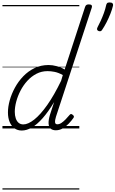

<svg xmlns="http://www.w3.org/2000/svg" viewBox="-20 -1051 945 1571"><path d="M158 17Q124 17 98.5 -1Q73 -19 59 -52.5Q45 -86 45 -131Q45 -177 59.5 -229.5Q74 -282 102 -333.5Q130 -385 170.5 -427Q211 -469 263 -494Q315 -519 378 -519Q409 -519 444.5 -509.5Q480 -500 509 -482L676 -994Q680 -1006 687 -1010.5Q694 -1015 707 -1015Q724 -1015 729.5 -1008Q735 -1001 731 -989L438 -96Q429 -67 430.5 -50.5Q432 -34 449 -34Q466 -34 483 -45.5Q500 -57 517 -74.5Q534 -92 548 -109Q554 -117 560 -118Q566 -119 573 -113Q583 -106 584.5 -99.5Q586 -93 581 -86Q565 -63 542.5 -39.5Q520 -16 493.5 -0.5Q467 15 437 15Q410 15 394.5 1.5Q379 -12 377.5 -40Q376 -68 388 -109Q397 -136 405.5 -163Q414 -190 423 -216Q375 -136 329 -84Q283 -32 240.5 -7.5Q198 17 158 17ZM101 -136Q101 -106 109 -82.5Q117 -59 132.5 -46Q148 -33 171 -33Q210 -33 260.5 -73Q311 -113 367 -192.5Q423 -272 480 -390L494 -437Q457 -457 426.5 -463Q396 -469 369 -469Q320 -469 278.5 -447.5Q237 -426 204 -390Q171 -354 148 -309.5Q125 -265 113 -220Q101 -175 101 -136ZM787 -797Q777 -801 774.5 -808.5Q772 -816 778 -828Q790 -850 804 -880.5Q818 -911 830 -944Q842 -977 848 -1006Q850 -1017 855.5 -1024Q861 -1031 876 -1031Q894 -1031 900.5 -1024Q907 -1017 905 -1006Q898 -975 883.5 -938.5Q869 -902 851.5 -868Q834 -834 817 -809Q813 -801 806 -797Q799 -793 787 -797ZM0 490H629V500H0ZM0 -20H629V0H0ZM0 -505H629V-500H0ZM0 -1010H629V-1000H0Z"/></svg>

Font: Playwrite US Trad Guides
Style: Regular
Weight: 400
Designer: Veronika Burian, José Scaglione
Foundry: TypeTogether
Version: Version 1.003